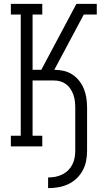

<svg xmlns="http://www.w3.org/2000/svg" viewBox="-20 -755 540 990"><path d="M228 215V160Q247 160 265.5 156.5Q284 153 300.5 145Q317 137 330.5 124Q344 111 352.5 94.5Q361 78 364.5 59.5Q368 41 368 22V-200Q368 -217 366 -233.5Q364 -250 358.5 -266Q353 -282 343.5 -296.5Q334 -311 320.5 -321Q307 -331 291 -335.5Q275 -340 258 -340H148V-55H198V0H36V-55H87V-680H36V-735H198V-680H148V-395H193L374 -735H479V-680H412L260 -395Q285 -395 309 -389.5Q333 -384 353.5 -370.5Q374 -357 389 -337.5Q404 -318 413 -295.5Q422 -273 425.5 -248.5Q429 -224 429 -200V22Q429 49 424 75Q419 101 406.5 124Q394 147 374.5 165.5Q355 184 331 195Q307 206 281 210.5Q255 215 228 215Z"/></svg>

Font: Iosevka Curly Slab Light
Style: Regular
Weight: 300
Monospace: yes
Designer: Belleve Invis
Foundry: Belleve Invis
Version: Version 22.1.2; ttfautohint (v1.8.4)